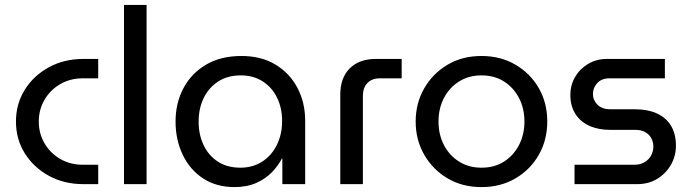

<svg xmlns="http://www.w3.org/2000/svg" viewBox="-20 -750 2821 782"><path d="M320 0Q241 0 179 -34Q117 -68 81 -125.5Q45 -183 45 -255Q45 -327 81 -384.5Q117 -442 179 -476Q241 -510 320 -510H380V-431H317Q266 -431 225.5 -407.5Q185 -384 161.5 -344Q138 -304 138 -255Q138 -206 161.5 -166Q185 -126 225.5 -102.5Q266 -79 317 -79H380V0Z M485 0V-730H577V0Z M935 12Q861 12 807 -23.5Q753 -59 724 -120Q695 -181 695 -255Q695 -330 727 -390.5Q759 -451 819 -486.5Q879 -522 963 -522Q1044 -522 1102 -487Q1160 -452 1191.5 -392Q1223 -332 1223 -258V0H1130V-104H1128Q1113 -75 1087.5 -48.5Q1062 -22 1024 -5Q986 12 935 12ZM959 -67Q1009 -67 1047.5 -91.5Q1086 -116 1107.5 -159.5Q1129 -203 1129 -257Q1129 -310 1108.5 -352Q1088 -394 1050 -418.5Q1012 -443 961 -443Q907 -443 868.5 -418Q830 -393 809.5 -350.5Q789 -308 789 -254Q789 -202 809 -159.5Q829 -117 867 -92Q905 -67 959 -67Z M1366 0V-365Q1366 -433 1404.5 -471.5Q1443 -510 1511 -510H1616V-431H1528Q1495 -431 1476.5 -412Q1458 -393 1458 -359V0Z M1941 12Q1863 12 1803 -23.5Q1743 -59 1708 -119.5Q1673 -180 1673 -255Q1673 -330 1708 -390.5Q1743 -451 1803 -486.5Q1863 -522 1941 -522Q2019 -522 2079.5 -486.5Q2140 -451 2174.5 -391Q2209 -331 2209 -255Q2209 -180 2174.5 -119.5Q2140 -59 2079.5 -23.5Q2019 12 1941 12ZM1941 -67Q1994 -67 2033 -92Q2072 -117 2094 -159.5Q2116 -202 2116 -255Q2116 -308 2094 -350.5Q2072 -393 2033 -418Q1994 -443 1941 -443Q1889 -443 1849.5 -418Q1810 -393 1788 -350.5Q1766 -308 1766 -255Q1766 -202 1788 -159.5Q1810 -117 1849.5 -92Q1889 -67 1941 -67Z M2320 0V-79H2564Q2588 -79 2605.5 -89.5Q2623 -100 2632 -117Q2641 -134 2641 -153Q2641 -171 2633 -186.5Q2625 -202 2608.5 -211.5Q2592 -221 2569 -221H2466Q2417 -221 2380.5 -237.5Q2344 -254 2323.5 -286Q2303 -318 2303 -364Q2303 -403 2322 -436Q2341 -469 2375 -489.5Q2409 -510 2453 -510H2688V-431H2462Q2431 -431 2413 -412Q2395 -393 2395 -367Q2395 -342 2413.5 -323.5Q2432 -305 2466 -305H2564Q2619 -305 2656.5 -287.5Q2694 -270 2713.5 -237Q2733 -204 2733 -156Q2733 -115 2713 -79.5Q2693 -44 2657.5 -22Q2622 0 2575 0Z"/></svg>

Font: MuseoModerno Thin
Style: Regular
Weight: 400
Version: Version 1.003